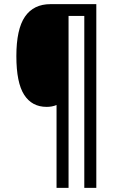

<svg xmlns="http://www.w3.org/2000/svg" viewBox="-20 -780 575 927"><path d="M445 127H387V-703H311V127H253V-273Q232 -264 205 -264Q134 -264 96.5 -322.5Q59 -381 59 -509Q59 -639 100.5 -699.5Q142 -760 224 -760H445Z"/></svg>

Font: Noto Sans Lao Condensed
Style: Regular
Weight: 400
Width: 3
Designer: Monotype Design Team
Foundry: Monotype Imaging Inc.
Version: Version 2.003; ttfautohint (v1.8.4.7-5d5b)